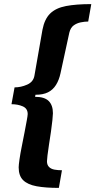

<svg xmlns="http://www.w3.org/2000/svg" viewBox="-20 -756 465 936"><path d="M267 160Q202 160 158.5 152Q115 144 93 122.5Q71 101 71 60Q71 49 75 21Q79 -7 86 -41.5Q93 -76 99.5 -110Q106 -144 110.5 -168.5Q115 -193 115 -200Q115 -227 91 -237.5Q67 -248 36 -248L51 -330Q82 -330 112.5 -343.5Q143 -357 148 -388L187 -611Q197 -663 224.5 -690Q252 -717 301.5 -726.5Q351 -736 425 -736L410 -651Q393 -651 373.5 -647Q354 -643 339 -632Q324 -621 318 -597L275 -399Q268 -366 253 -342Q238 -318 214 -306Q190 -294 153 -294L151 -284Q197 -284 217.5 -263.5Q238 -243 238 -204Q238 -195 235.5 -170.5Q233 -146 228.5 -114.5Q224 -83 219 -52Q214 -21 211.5 1.5Q209 24 209 30Q209 48 219 58Q229 68 246 71Q263 74 282 74Z"/></svg>

Font: Archivo SemiCondensed ExtraBold
Style: Italic
Weight: 800
Width: 4
Italic angle: -10°
Designer: Hector Gatti
Foundry: Omnibus-Type
Version: Version 2.001